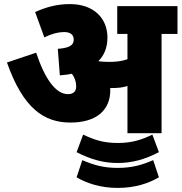

<svg xmlns="http://www.w3.org/2000/svg" viewBox="-20 -652 889 940"><path d="M520 -211C520 -214 519 -218 519 -221C523 -221 526 -221 530 -221C555 -221 580 -223 604 -231V0H771V-486H849V-622H554V-486H604V-362C575 -352 547 -349 515 -349C495 -349 478 -350 463 -352L462 -353C491 -382 506 -421 506 -468C506 -562 440 -632 322 -632C254 -632 201 -615 152 -593L197 -469C231 -486 265 -495 295 -495C323 -495 341 -483 341 -458C341 -432 322 -417 263 -413L273 -283C294 -285 314 -287 332 -291C346 -272 353 -252 353 -228C353 -205 339 -191 313 -191C253 -191 200 -265 157 -394L14 -346C94 -120 196 -52 325 -52C449 -52 520 -110 520 -211ZM556 146C626 146 689 129 758 93L726 7C675 31 630 48 556 48C483 48 438 31 387 7L355 93C425 129 487 146 556 146ZM556 268C641 268 707 246 758 216L730 132C673 157 623 170 556 170C490 170 440 157 383 132L355 216C404 245 472 268 556 268Z"/></svg>

Font: Noto Sans SemiCondensed Black
Style: Italic
Weight: 900
Width: 4
Italic angle: -12°
Designer: Monotype Design Team
Foundry: Monotype Imaging Inc.
Version: Version 2.013